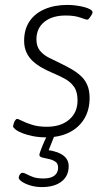

<svg xmlns="http://www.w3.org/2000/svg" viewBox="-20 -550 453 780"><path d="M167 8Q138 8 113.5 3Q89 -2 71 -9Q53 -16 43 -24Q33 -32 33 -37Q34 -43 36 -49.5Q38 -56 42 -61.5Q46 -67 49 -67Q54 -67 69.5 -59Q85 -51 110.5 -43Q136 -35 170 -35Q227 -35 261 -64Q295 -93 295 -142Q295 -177 281 -197Q267 -217 243.5 -230Q220 -243 193 -254Q172 -263 152 -274Q132 -285 115 -300Q98 -315 88 -336Q78 -357 78 -384Q78 -431 100 -463.5Q122 -496 162 -513Q202 -530 254 -530Q272 -530 290 -527.5Q308 -525 323 -521Q338 -517 347 -511.5Q356 -506 356 -500Q356 -496 351.5 -488.5Q347 -481 342.5 -475.5Q338 -470 334 -470Q330 -470 306.5 -478.5Q283 -487 247 -487Q192 -487 160 -461Q128 -435 128 -390Q128 -362 142 -344.5Q156 -327 179 -315.5Q202 -304 225 -293Q250 -281 271.5 -268.5Q293 -256 309.5 -240.5Q326 -225 335 -203.5Q344 -182 344 -152Q344 -103 322 -67Q300 -31 260.5 -11.5Q221 8 167 8ZM150 210Q125 210 103.5 203.5Q82 197 69 188Q56 179 56 172Q56 169 58 164Q60 159 63.5 155.5Q67 152 71 152Q78 152 88 157.5Q98 163 114 169Q130 175 156 175Q176 175 189 170Q202 165 209 155Q216 145 216 131Q216 114 204.5 106.5Q193 99 178.5 96Q164 93 152 90Q140 87 140 79Q140 76 143 67Q146 58 153 41Q160 24 172 -1H202L175 67L171 59Q215 65 237 81.5Q259 98 259 125Q259 165 230 187.5Q201 210 150 210Z"/></svg>

Font: Asap ExtraLight
Style: Italic
Weight: 250
Italic angle: -6°
Version: Version 3.001